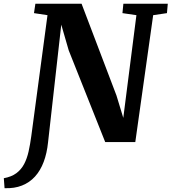

<svg xmlns="http://www.w3.org/2000/svg" viewBox="-100 -763 920 1031"><path d="M-75.5 247.5 -79.5 194Q-38.5 186.5 -12.2 167Q14 147.5 29.5 118Q45 88.5 53.5 50.5Q62 12.5 68 -32L155 -681.5L82.5 -692.5L90 -743H338L525.5 -250L562 -130L632.5 -681.5L557.5 -692.5L562.5 -743H801L796.5 -692.5L722.5 -681.5L626.5 0H465L269 -492.5L229 -630.5L158 1.5Q152 60 134.5 106.5Q117 153 88 185Q59 217 18.2 233.2Q-22.5 249.5 -75.5 247.5Z"/></svg>

Font: Merriweather 24pt ExtraBold
Style: Italic
Weight: 800
Italic angle: -7.8°
Version: Version 2.101